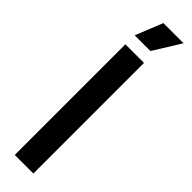

<svg xmlns="http://www.w3.org/2000/svg" viewBox="-240 -658 648 648"><g transform="rotate(45 83.5 -334.5)"><path d="M31 0V-528H119.7V0ZM106.7 -571.7H31.7L71 -669.3H167.3Z"/></g></svg>

Font: Bricolage Grotesque 96pt ExtraBold Condensed
Style: Regular
Weight: 800
Width: 3
Version: Version 1.001;gftools[0.9.33.dev8+g029e19f]